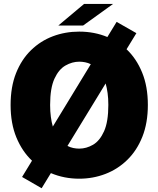

<svg xmlns="http://www.w3.org/2000/svg" viewBox="-20 -914 822 996"><path d="M391 13Q312.5 13 244 -16L196 62.5L94.5 4L146 -80.5Q95 -128.5 65 -201Q35 -273.5 35 -369.5Q35 -463.5 63.2 -534.5Q91.5 -605.5 140.8 -653.5Q190 -701.5 254.2 -725.8Q318.5 -750 391 -750Q469.5 -750 537 -722L585 -800.5L687.5 -742L636.5 -658.5Q687.5 -610.5 717.2 -538Q747 -465.5 747 -369.5Q747 -276 718.5 -204.5Q690 -133 640.2 -84.5Q590.5 -36 526.2 -11.5Q462 13 391 13ZM240 -369.5Q240 -335.5 243.8 -307.8Q247.5 -280 254 -257.5L451 -581Q437 -588 421.5 -591Q406 -594 391 -594Q354.5 -594 319.8 -574.2Q285 -554.5 262.5 -505.8Q240 -457 240 -369.5ZM391 -143Q428 -143 462.8 -163.2Q497.5 -183.5 519.8 -233Q542 -282.5 542 -369.5Q542 -403.5 538.2 -431Q534.5 -458.5 528 -481L330 -157Q344.5 -149.5 360 -146.2Q375.5 -143 391 -143ZM282.5 -781.5 416 -893.5H566.5L411 -781.5Z"/></svg>

Font: Epilogue Black
Style: Regular
Weight: 900
Designer: Tyler Finck
Foundry: Etcetera Type Co
Version: Version 2.111; ttfautohint (v1.8.3)